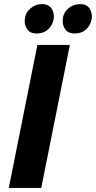

<svg xmlns="http://www.w3.org/2000/svg" viewBox="-20 -920 470 940"><path d="M159 -756Q129 -756 115 -774.5Q101 -793 101 -816Q101 -854 127 -877Q153 -900 186 -900Q239 -900 244 -841Q244 -820 234.2 -800.5Q224.5 -781 205.5 -768.5Q186.5 -756 159 -756ZM345 -756Q315 -756 301 -774.5Q287 -793 287 -816Q287 -855 313 -877.5Q339 -900 373 -900Q425 -900 430 -841Q430 -820 420.2 -800.5Q410.5 -781 391.5 -768.5Q372.5 -756 345 -756ZM182 0H23L163 -700H322Z"/></svg>

Font: Argentum Sans SemiBold
Style: Italic
Weight: 600
Italic angle: -11°
Designer: Julieta Ulanovsky (font), Cristiano Sobral (main changes and remaster)
Foundry: Julieta Ulanovsky (font), Cristiano Sobral (main changes and remaster)
Version: Version 2.007;June 15, 2022;FontCreator 14.0.0.2814 64-bit; 